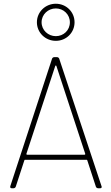

<svg xmlns="http://www.w3.org/2000/svg" viewBox="-20 -1005 595 1025"><path d="M278 -787C334 -787 378 -831 378 -886C378 -941 334 -985 278 -985C222 -985 177 -941 177 -886C177 -831 222 -787 278 -787ZM278 -960C319 -960 353 -928 353 -886C353 -843 319 -812 278 -812C237 -812 202 -844 202 -886C202 -928 237 -960 278 -960ZM504 0H514C520 0 523 -3 523 -7C523 -8 522 -10 522 -11L296 -692C294 -697 289 -700 284 -700H270C265 -700 260 -697 258 -692L35 -11C33 -4 36 0 43 0H52C57 0 62 -3 64 -8L110 -149C111 -152 112 -152 114 -152H442C444 -152 445 -152 446 -149L492 -8C494 -3 499 0 504 0ZM121 -184 275 -653C276 -656 280 -656 281 -653L435 -184C436 -182 434 -179 431 -179H125C122 -179 120 -182 121 -184Z"/></svg>

Font: Barlow Thin
Style: Regular
Weight: 250
Designer: Jeremy Tribby
Foundry: Tribby Type
Version: Version 1.422;hotconv 1.0.109;makeotfexe 2.5.65596